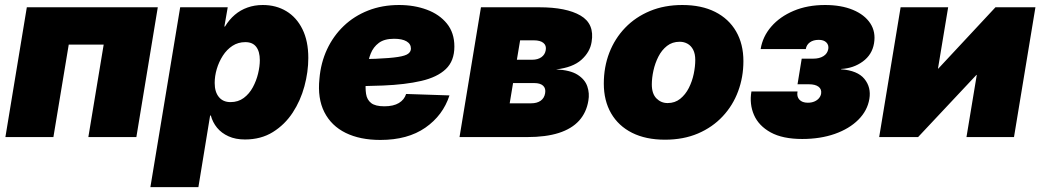

<svg xmlns="http://www.w3.org/2000/svg" viewBox="-20 -559 4245 783"><path d="M623.5 -529.3 536.1 0H340.3L402.8 -377H260.3L197.8 0H2L89.4 -529.3Z M593.3 204.1 714.8 -529.3H908.7L895 -450.7H897.5Q914.6 -479 937.5 -498.5Q960.4 -518.1 989.3 -528.3Q1018.1 -538.6 1051.8 -538.6Q1106 -538.6 1147.7 -513.4Q1189.5 -488.3 1213.4 -439.9Q1237.3 -391.6 1237.3 -322.8Q1237.3 -265.6 1221.4 -207Q1205.6 -148.4 1173.6 -99.6Q1141.6 -50.8 1093 -20.5Q1044.4 9.8 979 9.8Q940.4 9.8 911.9 -3.2Q883.3 -16.1 865.2 -38.1Q847.2 -60.1 839.8 -87.9H836.9L789.1 204.1ZM919.9 -142.6Q951.2 -142.6 973.9 -159.4Q996.6 -176.3 1011 -202.9Q1025.4 -229.5 1032.5 -259Q1039.6 -288.6 1039.6 -313.5Q1039.6 -348.6 1024.9 -367.9Q1010.3 -387.2 980.5 -387.2Q951.2 -387.2 928 -372.1Q904.8 -356.9 888.7 -331.8Q872.6 -306.6 864 -277.6Q855.5 -248.5 855.5 -220.7Q855.5 -184.1 872.6 -163.3Q889.6 -142.6 919.9 -142.6Z M1531.2 11.7Q1448.2 11.7 1389.6 -17.1Q1331.1 -45.9 1302.7 -101.8Q1274.4 -157.7 1282.7 -237.8Q1288.1 -302.7 1313.7 -357.7Q1339.4 -412.6 1381.8 -453.1Q1424.3 -493.7 1481.4 -516.1Q1538.6 -538.6 1607.4 -538.6Q1669.4 -538.6 1720.7 -519.5Q1772 -500.5 1802.5 -462.9Q1833 -425.3 1833 -369.1Q1833 -310.5 1798.1 -277.3Q1763.2 -244.1 1698 -229Q1632.8 -213.9 1541.7 -210.2Q1450.7 -206.5 1337.9 -206.5L1356 -316.9Q1453.1 -316.9 1512.5 -319.3Q1571.8 -321.8 1602.8 -326.7Q1633.8 -331.5 1644.8 -340.1Q1655.8 -348.6 1655.8 -360.8Q1655.8 -379.9 1637.9 -390.4Q1620.1 -400.9 1586.9 -400.9Q1547.4 -400.9 1524.9 -384Q1502.4 -367.2 1491.9 -340.6Q1481.4 -314 1477.8 -285.2Q1474.1 -256.3 1472.2 -231.9Q1469.2 -200.2 1472.9 -176Q1476.6 -151.9 1493.7 -138.7Q1510.7 -125.5 1547.4 -125.5Q1584.5 -125.5 1606.7 -138.9Q1628.9 -152.3 1636.2 -175.8L1813 -169.9Q1786.6 -88.4 1714.6 -38.3Q1642.6 11.7 1531.2 11.7Z M1854 0 1941.4 -529.3H2179.7Q2289.6 -529.3 2347.4 -495.6Q2405.3 -461.9 2392.6 -387.7Q2386.2 -346.7 2351.1 -315.2Q2315.9 -283.7 2247.6 -275.9Q2305.2 -273.4 2335.4 -254.2Q2365.7 -234.9 2375.2 -206.5Q2384.8 -178.2 2379.4 -148.4Q2371.6 -100.1 2341.6 -66.9Q2311.5 -33.7 2258.8 -16.8Q2206.1 0 2129.4 0ZM2058.6 -137.7H2146Q2169.9 -137.7 2184.8 -148.2Q2199.7 -158.7 2203.1 -178.7Q2206.5 -198.7 2194.8 -209.5Q2183.1 -220.2 2159.2 -220.2H2072.3ZM2087.9 -315.4H2150.4Q2173.3 -315.4 2188 -325.9Q2202.6 -336.4 2205.6 -354.5Q2209 -373.5 2196 -384Q2183.1 -394.5 2157.7 -394.5H2101.1Z M2691.9 10.7Q2613.8 10.7 2557.9 -17.3Q2502 -45.4 2472.2 -96.9Q2442.4 -148.4 2442.4 -218.3Q2442.4 -285.6 2464.8 -343.8Q2487.3 -401.9 2529.5 -445.8Q2571.8 -489.7 2630.9 -514.2Q2689.9 -538.6 2762.7 -538.6Q2840.8 -538.6 2896.5 -510.5Q2952.1 -482.4 2981.9 -430.9Q3011.7 -379.4 3011.7 -309.6Q3011.7 -244.6 2990.2 -186.8Q2968.8 -128.9 2927.2 -84.5Q2885.7 -40 2826.4 -14.6Q2767.1 10.7 2691.9 10.7ZM2702.6 -138.7Q2732.4 -138.7 2753.9 -156Q2775.4 -173.3 2789.1 -200.2Q2802.7 -227.1 2809.1 -257.6Q2815.4 -288.1 2815.4 -314.5Q2815.4 -339.4 2806.9 -356Q2798.3 -372.6 2783.9 -380.6Q2769.5 -388.7 2752 -388.7Q2721.7 -388.7 2700.2 -371.8Q2678.7 -355 2665 -328.1Q2651.4 -301.3 2644.8 -271.2Q2638.2 -241.2 2638.2 -214.4Q2638.2 -176.8 2657 -157.7Q2675.8 -138.7 2702.6 -138.7Z M3251.5 7.8Q3171.9 7.8 3123 -19Q3074.2 -45.9 3054.9 -90.1Q3035.6 -134.3 3044.4 -186H3232.4Q3228.5 -165 3240 -152.6Q3251.5 -140.1 3274.4 -140.1Q3289.6 -140.1 3301 -145Q3312.5 -149.9 3319.6 -158.2Q3326.7 -166.5 3328.6 -176.8Q3331.5 -195.3 3318.1 -205.3Q3304.7 -215.3 3279.3 -215.3H3232.4L3249.5 -319.8H3296.4Q3321.8 -319.8 3338.1 -330.1Q3354.5 -340.3 3357.9 -359.4Q3360.4 -375.5 3349.9 -386Q3339.4 -396.5 3318.8 -396.5Q3296.9 -396.5 3283 -386.5Q3269 -376.5 3266.1 -358.9H3082Q3090.3 -410.2 3125.5 -450.7Q3160.6 -491.2 3216.8 -514.9Q3272.9 -538.6 3344.7 -538.6Q3410.6 -538.6 3458.3 -518.8Q3505.9 -499 3529.1 -463.9Q3552.2 -428.7 3544.4 -382.3Q3536.6 -335.9 3498.5 -308.1Q3460.4 -280.3 3410.2 -277.8V-276.4Q3477.1 -271.5 3505.1 -237.3Q3533.2 -203.1 3525.4 -155.8Q3517.6 -107.9 3480.5 -70.8Q3443.4 -33.7 3384.3 -12.9Q3325.2 7.8 3251.5 7.8Z M4115.2 0H3921.4L3963.4 -253.4H3961.9L3724.1 0H3565.4L3652.8 -529.3H3846.7L3805.2 -279.3H3806.6L4039.6 -529.3H4202.6Z"/></svg>

Font: Inter 24pt Black
Style: Italic
Weight: 900
Italic angle: -9.3988°
Designer: Rasmus Andersson
Foundry: rsms
Version: Version 4.001;git-66647c0bb